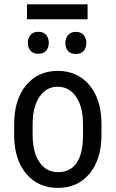

<svg xmlns="http://www.w3.org/2000/svg" viewBox="-20 -870 542 899"><path d="M46.4 -288.6V-231C47.7 -157.1 66.8 -98.5 103.8 -55.2C140.7 -11.9 189.8 9.8 251 9.8C312.8 9.8 362.3 -12.5 399.4 -57.1C436.5 -101.7 455.1 -162.3 455.1 -238.8V-294.4C454.1 -369.6 435 -429 397.7 -472.7C360.4 -516.3 311.2 -538.1 250 -538.1C188.8 -538.1 139.6 -515.7 102.3 -470.9C65 -426.2 46.4 -365.4 46.4 -288.6ZM132.8 -238.8V-289.1C132.8 -342.8 143.5 -385.3 164.8 -416.7C186.1 -448.2 214.5 -463.9 250 -463.9C286.1 -463.9 314.9 -448.2 336.4 -416.7C357.9 -385.3 368.7 -342.6 368.7 -288.6V-229C366.4 -119 327.1 -64 251 -64C214.8 -64 186.1 -79.5 164.8 -110.6C143.5 -141.7 132.8 -184.4 132.8 -238.8ZM110.4 -669.4C110.4 -654.8 114.4 -642.6 122.6 -632.8C130.7 -623 142.9 -618.2 159.2 -618.2C175.8 -618.2 188.2 -623 196.3 -632.8C204.4 -642.6 208.5 -654.8 208.5 -669.4C208.5 -684.1 204.4 -696.4 196.3 -706.3C188.2 -716.2 175.8 -721.2 159.2 -721.2C142.9 -721.2 130.7 -716.2 122.6 -706.3C114.4 -696.4 110.4 -684.1 110.4 -669.4ZM286.1 -668.5C286.1 -653.8 290.1 -641.6 298.1 -631.8C306.1 -622.1 318.4 -617.2 335 -617.2C351.2 -617.2 363.5 -622.1 371.8 -631.8C380.1 -641.6 384.3 -653.8 384.3 -668.5C384.3 -683.1 380.1 -695.5 371.8 -705.6C363.5 -715.7 351.2 -720.7 335 -720.7C318.7 -720.7 306.5 -715.6 298.3 -705.3C290.2 -695.1 286.1 -682.8 286.1 -668.5ZM390.1 -779.8V-849.6H106.4V-779.8Z"/></svg>

Font: Roboto Condensed
Style: Regular
Weight: 400
Designer: Google
Version: Version 2.134; 2016